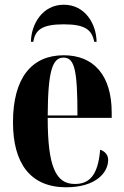

<svg xmlns="http://www.w3.org/2000/svg" viewBox="-20 -783 525 813"><path d="M111 -606H121C129 -656 157 -680 250 -680C342 -680 369 -656 379 -606H389C388 -681 341 -763 250 -763C160 -763 112 -681 111 -606ZM260 10C387 10 438 -53 438 -106C438 -128 423 -143 404 -149C395 -36 355 -4 297 -4C217 -4 182 -75 182 -284H453V-306C453 -464 377 -549 250 -549C114 -549 35 -453 35 -265C35 -91 109 10 260 10ZM308 -294H182C183 -486 203 -539 249 -539C296 -539 308 -486 308 -294Z"/></svg>

Font: Noto Serif Display ExtraCondensed ExtraBold
Style: Regular
Weight: 800
Width: 2
Designer: Monotype Design Team
Foundry: Monotype Imaging Inc.
Version: Version 2.009